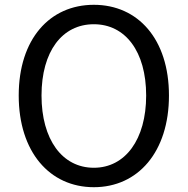

<svg xmlns="http://www.w3.org/2000/svg" viewBox="-20 -767 782 800"><path d="M371 13C555 13 684 -134 684 -369C684 -604 555 -747 371 -747C187 -747 58 -604 58 -369C58 -134 187 13 371 13ZM371 -68C239 -68 153 -186 153 -369C153 -553 239 -666 371 -666C502 -666 589 -553 589 -369C589 -186 502 -68 371 -68Z"/></svg>

Font: Source Han Sans CN Regular
Style: Regular
Weight: 400
Designer: Ryoko NISHIZUKA (kana & ideographs); Paul D. Hunt (Latin, Greek & Cyrillic); Wenlong ZHANG (bopomofo); Sandoll Communica
Foundry: Adobe Systems Incorporated
Version: Version 1.004;PS 1.004;hotconv 1.0.82;makeotf.lib2.5.63406